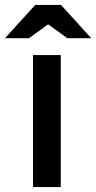

<svg xmlns="http://www.w3.org/2000/svg" viewBox="-52 -754 388 774"><path d="M81 -532H193V0H81ZM90 -734H194L316 -600H219L142 -656L65 -600H-32Z"/></svg>

Font: Montserrat Alternates
Style: Regular
Weight: 400
Designer: Julieta Ulanovsky
Foundry: Julieta Ulanovsky
Version: Version 2.001